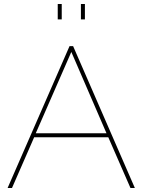

<svg xmlns="http://www.w3.org/2000/svg" viewBox="-20 -941 714 961"><path d="M328 -710H346L655 0H633L522 -254H151L40 0H18ZM513 -274 337 -681 159 -274ZM269 -844V-921H289V-844ZM385 -844V-921H405V-844Z"/></svg>

Font: Raleway Thin
Style: Regular
Weight: 100
Designer: Matt McInerney, Pablo Impallari, Rodrigo Fuenzalida
Foundry: Matt McInerney, Pablo Impallari, Rodrigo Fuenzalida
Version: Version 4.026